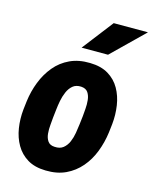

<svg xmlns="http://www.w3.org/2000/svg" viewBox="-114 -826 728 912"><g transform="rotate(15 249.5 -370.0)"><path d="M22.5 -243.2 27.3 -284.2Q33.7 -335 51.8 -381.1Q69.8 -427.2 99.9 -463.4Q129.9 -499.5 172.9 -519.5Q215.8 -539.6 272 -538.1Q325.7 -537.1 361.8 -515.4Q397.9 -493.7 418.5 -457.5Q439 -421.4 445.8 -376.7Q452.6 -332 447.8 -284.7L442.9 -242.7Q436.5 -192.9 418.7 -146.5Q400.9 -100.1 370.4 -64.5Q339.8 -28.8 297.4 -8.8Q254.9 11.2 198.7 9.8Q145 8.8 109.1 -12.9Q73.2 -34.7 52.5 -70.6Q31.7 -106.4 24.7 -151.1Q17.6 -195.8 22.5 -243.2ZM173.3 -284.7 168.5 -242.7Q167.5 -227.5 165.3 -205.8Q163.1 -184.1 165 -162.4Q167 -140.6 177.5 -125.7Q188 -110.8 210.9 -109.9Q237.3 -107.9 253.7 -121.1Q270 -134.3 279.1 -155.5Q288.1 -176.8 292 -200.2Q295.9 -223.6 298.3 -243.7L303.2 -285.6Q304.2 -299.8 306.2 -321.8Q308.1 -343.8 305.9 -365.2Q303.7 -386.7 293.5 -401.9Q283.2 -417 259.8 -418.5Q234.4 -419.9 218.5 -406.5Q202.6 -393.1 193.4 -371.6Q184.1 -350.1 179.7 -326.9Q175.3 -303.7 173.3 -284.7ZM213.4 -598.1 330.6 -750H499L343.3 -598.1Z"/></g></svg>

Font: Roboto Condensed ExtraBold
Style: Italic
Weight: 800
Italic angle: -12°
Designer: Christian Robertson
Foundry: Google
Version: Version 3.008; 2023